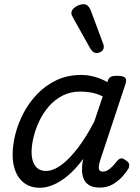

<svg xmlns="http://www.w3.org/2000/svg" viewBox="-20 -875 663 912"><path d="M169 17Q129 17 100 -2Q71 -21 55.5 -56.5Q40 -92 40 -141Q40 -186 53 -237.5Q66 -289 92 -338.5Q118 -388 157.5 -429Q197 -470 249 -494.5Q301 -519 366 -519Q398 -519 430 -510Q462 -501 490 -485L491 -489Q497 -506 507 -510.5Q517 -515 535 -515Q566 -515 574.5 -505.5Q583 -496 576 -476L455 -111Q451 -97 449.5 -85Q448 -73 452.5 -66.5Q457 -60 468 -60Q481 -60 492.5 -67Q504 -74 515 -85.5Q526 -97 536 -110Q543 -119 552.5 -122Q562 -125 575 -115Q592 -105 593.5 -94.5Q595 -84 590 -74Q580 -57 561 -36Q542 -15 515.5 0.5Q489 16 454 16Q422 16 403.5 4.5Q385 -7 377.5 -25.5Q370 -44 369.5 -66Q369 -88 373 -110Q374 -112 374.5 -114.5Q375 -117 375 -120Q338 -70 301.5 -40Q265 -10 231.5 3.5Q198 17 169 17ZM130 -153Q130 -125 138 -104.5Q146 -84 161 -73.5Q176 -63 198 -63Q232 -63 270 -90.5Q308 -118 348.5 -170.5Q389 -223 428 -298L468 -417Q439 -431 413 -435.5Q387 -440 362 -440Q314 -440 276.5 -420.5Q239 -401 211.5 -369Q184 -337 166 -298.5Q148 -260 139 -222Q130 -184 130 -153ZM438 -623Q431 -623 423.5 -628Q416 -633 408 -646L327 -791Q324 -797 321.5 -802Q319 -807 319 -813Q319 -824 328 -833.5Q337 -843 350.5 -849Q364 -855 377 -855Q400 -855 412 -823L469 -670Q471 -666 472 -661.5Q473 -657 473 -653Q473 -638 461.5 -630.5Q450 -623 438 -623Z"/></svg>

Font: Playwrite NL
Style: Regular
Weight: 400
Designer: Veronika Burian, José Scaglione
Foundry: TypeTogether
Version: Version 1.002